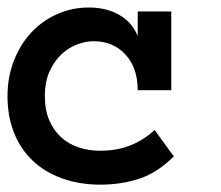

<svg xmlns="http://www.w3.org/2000/svg" viewBox="-30 -486 596 517"><path d="M438 -64.9Q394 -21 345.5 -4.9Q296.9 11.2 240.2 11.2Q183.1 11.2 136.5 -5.9Q89.8 -22.9 57.4 -54Q24.9 -85 7.6 -128.9Q-9.8 -172.9 -9.8 -227.1Q-9.8 -278.8 7.6 -323Q24.9 -367.2 54.4 -398.7Q84 -430.2 124 -448Q164.1 -465.8 209 -465.8Q255.9 -465.8 290.5 -446.3Q325.2 -426.8 340.8 -389.2V-455.1H431.2V-243.2H340.8Q340.8 -303.2 307.9 -339.1Q274.9 -375 222.2 -375Q201.2 -375 178 -366.5Q154.8 -357.9 135.5 -339.8Q116.2 -321.8 103.5 -293.9Q90.8 -266.1 90.8 -227.1Q90.8 -189 103 -161.4Q115.2 -133.8 135 -116Q154.8 -98.1 181.9 -89.1Q209 -80.1 237.8 -80.1Q287.1 -80.1 323.5 -95.5Q359.9 -110.8 386.2 -136.2Z"/></svg>

Font: Anonymous Pro
Style: Bold
Weight: 700
Monospace: yes
Designer: Mark Simonson
Version: Version 1.003